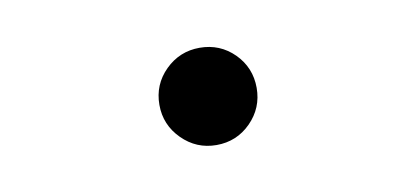

<svg xmlns="http://www.w3.org/2000/svg" viewBox="-32 -218 650 300"><g transform="rotate(-10 293.0 -68.0)"><path d="M293 9.8Q261.2 9.8 238.5 -12.9Q215.8 -35.6 215.8 -67.4Q215.8 -99.6 238.5 -122.1Q261.2 -144.5 293 -144.5Q325.2 -144.5 347.7 -122.1Q370.1 -99.6 370.1 -67.4Q370.1 -35.6 347.7 -12.9Q325.2 9.8 293 9.8Z"/></g></svg>

Font: Cascadia Code Medium
Style: Regular
Weight: 500
Monospace: yes
Designer: Aaron Bell
Foundry: Saja Typeworks
Version: Version 2407.024